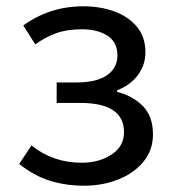

<svg xmlns="http://www.w3.org/2000/svg" viewBox="-20 -577 550 610"><path d="M247 13Q190 13 139.5 -2.5Q89 -18 41 -56L80 -115Q148 -60 239 -60Q295 -60 334.5 -86Q374 -112 374 -157Q374 -250 235 -250H160V-315H222Q287 -315 320 -338Q353 -361 353 -401Q353 -443 321.5 -463.5Q290 -484 240 -484Q193 -484 158.5 -471.5Q124 -459 92 -436L54 -496Q138 -557 245 -557Q298 -557 342.5 -541Q387 -525 414.5 -492.5Q442 -460 442 -411Q442 -371 418.5 -339Q395 -307 352 -290V-285Q401 -273 433.5 -240.5Q466 -208 466 -150Q466 -100 435.5 -63Q405 -26 355 -6.5Q305 13 247 13Z"/></svg>

Font: Source Han Sans & Saira Hybrid
Style: Regular
Weight: 400
Designer: Ryoko NISHIZUKA 西塚涼子 (kana & ideographs); Paul D. Hunt (Latin, Greek & Cyrillic); Wenlong ZHANG 张文龙 (bopomofo); Sandoll 
Foundry: Adobe Systems Incorporated
Version: Version 1.00;August 2, 2021;FontCreator 13.0.0.2675 64-bit